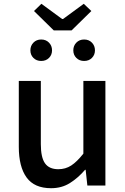

<svg xmlns="http://www.w3.org/2000/svg" viewBox="-20 -977 660 1011"><path d="M249 14Q161 14 120 -42.5Q79 -99 79 -204V-551H195V-218Q195 -148 217 -117Q239 -86 287 -86Q325 -86 355 -105.5Q385 -125 419 -168V-551H535V0H440L431 -83H428Q391 -40 348 -13Q305 14 249 14ZM263 -817 159 -919 198 -957 307 -877H312L421 -957L461 -919L357 -817ZM197 -656Q172 -656 156 -672Q140 -688 140 -712Q140 -736 156 -752.5Q172 -769 197 -769Q222 -769 238 -752.5Q254 -736 254 -712Q254 -688 238 -672Q222 -656 197 -656ZM423 -656Q398 -656 382 -672Q366 -688 366 -712Q366 -736 382 -752.5Q398 -769 423 -769Q448 -769 464 -752.5Q480 -736 480 -712Q480 -688 464 -672Q448 -656 423 -656Z"/></svg>

Font: Source Han Sans SC Medium
Style: Regular
Weight: 500
Designer: Ryoko NISHIZUKA 西塚涼子 (kana, bopomofo & ideographs); Paul D. Hunt (Latin, Greek & Cyrillic); Sandoll Communications 산돌커뮤니
Foundry: Adobe
Version: Version 2.004;hotconv 1.0.118;makeotfexe 2.5.65603